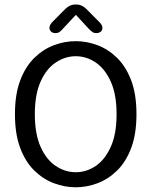

<svg xmlns="http://www.w3.org/2000/svg" viewBox="-20 -804 659 835"><path d="M309.5 10.5Q261.5 10.5 214.8 -7Q168 -24.5 129.5 -62Q91 -99.5 68 -160.2Q45 -221 45 -307.5Q45 -394 68 -454.5Q91 -515 129.5 -552.5Q168 -590 214.8 -607.5Q261.5 -625 309.5 -625Q357 -625 403.8 -607.5Q450.5 -590 489 -552.5Q527.5 -515 550.5 -454.5Q573.5 -394 573.5 -307.5Q573.5 -221 550.5 -160.2Q527.5 -99.5 489 -62Q450.5 -24.5 403.8 -7Q357 10.5 309.5 10.5ZM309.5 -55Q356 -55 396.2 -82.2Q436.5 -109.5 461.8 -165.5Q487 -221.5 487 -307.5Q487 -393 461.8 -449Q436.5 -505 396.2 -532.2Q356 -559.5 309.5 -559.5Q263.5 -559.5 222.5 -532.2Q181.5 -505 156.5 -449Q131.5 -393 131.5 -307.5Q131.5 -221.5 156.5 -165.5Q181.5 -109.5 222.5 -82.2Q263.5 -55 309.5 -55ZM413.5 -706.5Q425.5 -694 425.5 -683Q425.5 -672.5 418 -666.2Q410.5 -660 398.5 -660Q388 -660 380.5 -665.8Q373 -671.5 364 -681L310 -739.5L255.5 -681Q246.5 -670.5 239.2 -665.2Q232 -660 221 -660Q209.5 -660 202.2 -666.5Q195 -673 195 -683.5Q195 -688.5 197.8 -694.5Q200.5 -700.5 206 -706.5L253 -754Q267 -769.5 279.8 -777Q292.5 -784.5 309.5 -784.5Q327 -784.5 339.5 -777.2Q352 -770 366.5 -754Z"/></svg>

Font: Sono ExtraLight Monospace
Style: Regular
Weight: 400
Version: Version 2.112